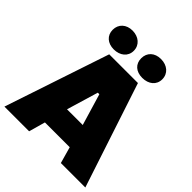

<svg xmlns="http://www.w3.org/2000/svg" viewBox="-255 -1060 1210 1210"><g transform="rotate(45 349.5 -455.0)"><path d="M221 -742C276 -742 317 -774 317 -825C317 -876 276 -910 221 -910C167 -910 129 -876 129 -825C129 -774 167 -742 221 -742ZM475 -742C531 -742 571 -774 571 -825C571 -876 531 -910 475 -910C419 -910 383 -876 383 -825C383 -774 419 -742 475 -742ZM-11 0H209L240 -110H461L492 0H710L479 -700H223ZM280 -267 343 -478H357L420 -267Z"/></g></svg>

Font: Fixel Display Black
Style: Regular
Weight: 900
Designer: AlfaBravo + MacPaw
Foundry: Kyrylo Tkachov, Marchela Mozhyna, Serhii Makarenko, Maria Weinstein, Zakhar Kryvoshyya
Version: Version 1.211